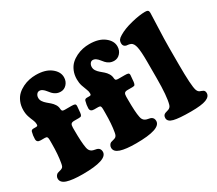

<svg xmlns="http://www.w3.org/2000/svg" viewBox="-129 -978 1418 1255"><g transform="rotate(-30 580.5 -350.0)"><path d="M911.6 -295.4V-418.5Q911.6 -494.6 904.5 -528.6Q897.5 -562.5 878.9 -571.3Q872.1 -574.2 866 -575.4Q859.9 -576.7 854 -577.1Q848.1 -577.6 845.2 -578.1Q823.7 -584.5 823.7 -606.9Q823.7 -623 830.8 -633.1Q837.9 -643.1 855 -652.8Q894 -676.8 956.8 -692.4Q1019.5 -708 1062 -708Q1076.7 -708 1083 -703.1Q1089.4 -698.2 1089.4 -684.6Q1089.4 -663.1 1085.4 -575.7Q1081.5 -488.3 1081.5 -425.8V-301.8Q1081.5 -136.2 1094.2 -101.1Q1100.1 -85 1111.8 -79.6Q1114.3 -78.6 1123.3 -75.2Q1132.3 -71.8 1136.2 -69.3Q1146.5 -62.5 1146.5 -46.4Q1146.5 -20 1112.3 -6.3Q1078.1 7.3 997.1 7.3Q906.7 7.3 868.2 -2.7Q829.6 -12.7 829.6 -39.6Q829.6 -61.5 847.2 -68.8Q851.6 -70.8 860.8 -73.2Q870.1 -75.7 873.5 -77.1Q890.6 -84 895.5 -101.6Q911.6 -156.7 911.6 -295.4ZM83.5 -321.3H51.3Q22.9 -321.3 22.9 -346.7Q22.9 -374 30.3 -399.9Q34.2 -411.6 48.3 -411.6H67.9Q76.2 -411.6 79.1 -414.3Q82 -417 82 -425.3V-426.8Q82 -441.9 74.5 -458.7Q66.9 -475.6 59.3 -498Q51.8 -520.5 51.8 -548.3Q51.8 -582 63.5 -609.9Q75.2 -637.7 94.2 -655.5Q113.3 -673.3 137.9 -685.3Q162.6 -697.3 187.5 -702.4Q212.4 -707.5 236.8 -707.5Q308.1 -707.5 349.1 -676Q390.1 -644.5 390.1 -603Q390.1 -572.8 371.3 -551.8Q352.5 -530.8 325.7 -530.8Q306.2 -530.8 291 -538.6Q275.9 -546.4 266.1 -557.4Q256.3 -568.4 247.8 -579.3Q239.3 -590.3 228.5 -598.1Q217.8 -606 205.1 -606Q192.9 -606 184.6 -595Q176.3 -584 176.3 -568.4Q176.3 -553.7 185.1 -540.8Q193.8 -527.8 206.5 -517.1Q219.2 -506.3 231.9 -495.4Q244.6 -484.4 254.4 -469.2Q264.2 -454.1 265.1 -436.5L265.6 -430.7Q267.1 -420.9 272.7 -418.2Q278.3 -415.5 289.6 -415.5H336.9Q355.5 -415.5 362.8 -412.4Q370.1 -409.2 370.1 -397.5Q370.1 -386.7 365.7 -347.2Q363.8 -332 359.1 -327.1Q354.5 -322.3 340.8 -322.3H305.7Q288.1 -322.3 281.7 -314.7Q275.4 -307.1 275.4 -288.1V-268.6Q275.4 -175.3 283.7 -132.8Q288.1 -107.4 306.2 -97.7Q314.5 -93.3 329.1 -90.8Q343.8 -88.4 349.6 -85Q366.7 -75.7 366.7 -53.7Q366.7 8.3 180.2 8.3Q103 8.3 62.7 -4.6Q22.5 -17.6 22.5 -48.3Q22.5 -59.1 28.3 -67.9Q34.2 -76.7 41.5 -80.6Q46.4 -83 57.4 -85.4Q68.4 -87.9 75.2 -91.3Q83.5 -94.7 87.2 -102.3Q90.8 -109.9 93.3 -125Q104 -183.6 104 -266.6V-293.9Q104 -309.1 100.1 -315.2Q96.2 -321.3 83.5 -321.3ZM486.3 -321.3H455.1Q425.8 -321.3 425.8 -346.7Q425.8 -370.6 434.1 -399.9Q438 -411.6 452.1 -411.6H471.7Q479 -411.6 481.9 -414.3Q484.9 -417 484.9 -425.3V-426.8Q484.9 -441.9 477.5 -458.7Q470.2 -475.6 462.9 -498Q455.6 -520.5 455.6 -548.3Q455.6 -582 467.3 -609.9Q479 -637.7 498 -655.5Q517.1 -673.3 541.7 -685.3Q566.4 -697.3 591.1 -702.4Q615.7 -707.5 640.1 -707.5Q711.4 -707.5 752.4 -676Q793.5 -644.5 793.5 -603Q793.5 -572.8 774.7 -551.8Q755.9 -530.8 729 -530.8Q709.5 -530.8 694.3 -538.6Q679.2 -546.4 669.4 -557.4Q659.7 -568.4 651.1 -579.3Q642.6 -590.3 631.6 -598.1Q620.6 -606 607.9 -606Q596.2 -606 588.1 -595Q580.1 -584 580.1 -568.4Q580.1 -553.7 588.6 -540.8Q597.2 -527.8 609.9 -517.1Q622.6 -506.3 635.3 -495.4Q647.9 -484.4 657.5 -469.2Q667 -454.1 668.5 -436.5L668.9 -430.7Q670.4 -420.9 676 -418.2Q681.6 -415.5 692.9 -415.5H740.7Q759.3 -415.5 766.4 -412.4Q773.4 -409.2 773.4 -397.5Q773.4 -386.7 769 -347.2Q766.6 -332 762.5 -327.1Q758.3 -322.3 744.6 -322.3H708.5Q690.9 -322.3 684.8 -314.7Q678.7 -307.1 678.7 -288.1V-268.6Q678.7 -170.4 687 -132.8Q690.9 -107.4 709.5 -97.7Q717.3 -93.3 731.9 -90.8Q746.6 -88.4 752.4 -85Q769.5 -75.7 769.5 -53.7Q769.5 8.3 583 8.3Q505.9 8.3 465.8 -4.9Q425.8 -18.1 425.8 -48.3Q425.8 -59.1 431.4 -68.1Q437 -77.1 444.3 -80.6Q449.7 -83 460.7 -85.4Q471.7 -87.9 478.5 -91.3Q492.7 -97.2 496.6 -125Q506.8 -181.2 506.8 -266.6V-293.9Q506.8 -309.1 503.2 -315.2Q499.5 -321.3 486.3 -321.3Z"/></g></svg>

Font: Cooper* ExtraBold
Style: Regular
Weight: 800
Designer: Owen Earl
Foundry: indestructible type*
Version: Version 0.001